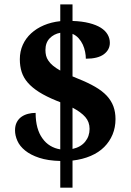

<svg xmlns="http://www.w3.org/2000/svg" viewBox="-20 -780 599 879"><path d="M188 -550.8Q188 -537.6 190.9 -525.4Q193.8 -513.2 201.7 -502Q209.5 -490.2 222.7 -479.2Q235.8 -468.3 255.9 -457V-629.9Q226.6 -624.5 207.3 -604.5Q188 -584.5 188 -550.8ZM390.1 -189.9Q390.1 -221.7 370.6 -244.1Q351.1 -266.6 312 -287.1V-98.1Q349.6 -106.4 369.9 -131.3Q390.1 -156.2 390.1 -189.9ZM255.9 -759.8H312V-684.1Q356 -682.6 388.4 -674.3Q420.9 -666 441.9 -652.8Q462.9 -639.2 472.9 -621.6Q482.9 -604 482.9 -584Q482.9 -552.2 455.6 -531.7Q428.2 -511.2 373 -511.2Q373 -525.9 369.6 -543Q366.2 -560.1 358.9 -576.2Q351.6 -591.8 340.1 -604.7Q328.6 -617.7 312 -625V-430.2Q313.5 -429.7 316.4 -428.5Q319.3 -427.2 323.2 -425.8Q327.1 -423.8 330.8 -422.4Q334.5 -420.9 336.9 -419.9Q382.3 -401.9 415.3 -382.8Q448.2 -363.8 469.2 -341.3Q489.7 -318.8 499.3 -292.7Q508.8 -266.6 508.8 -234.9Q508.8 -196.8 495.4 -164.3Q481.9 -131.8 457 -106.9Q432.1 -82 395.3 -66.2Q358.4 -50.3 312 -44.9V79.1H255.9V-43Q199.2 -44.4 159.4 -57.6Q119.6 -70.8 95.2 -90.8Q70.3 -110.8 59.6 -135.3Q48.8 -159.7 48.8 -183.1Q48.8 -205.1 56.9 -220.5Q64.9 -235.8 78.1 -245.1Q91.3 -254.4 108.2 -258.8Q125 -263.2 143.1 -263.2Q143.1 -225.6 151.1 -196.3Q159.2 -167 174.3 -146.5Q189 -125.5 210 -112.8Q231 -100.1 255.9 -96.2V-312L238.8 -318.8Q190.9 -338.4 158.9 -358.6Q127 -378.9 107.4 -401.4Q87.9 -423.8 79.3 -450.2Q70.8 -476.6 70.8 -508.8Q70.8 -544.9 84.5 -575Q98.1 -605 122.6 -627.4Q147 -649.9 180.9 -664.3Q214.8 -678.7 255.9 -683.1Z"/></svg>

Font: Sitara
Style: Bold
Weight: 700
Designer: Neelakash Kshetrimayum
Foundry: Neelakash Kshetrimayum
Version: Version 1.000;PS Version 1.000;PS 1.0;hotconv 1.;hotconv 1.0